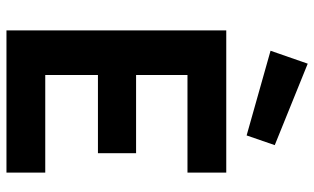

<svg xmlns="http://www.w3.org/2000/svg" viewBox="-209 -763 972 594"><g transform="rotate(90 277.0 -466.0)"><path d="M212 -560V-401H454V-283H212V-120H514V0H74V-680H514V-560ZM137 -817 177 -932 429 -830 399 -743Z"/></g></svg>

Font: Cairo
Style: Bold
Weight: 700
Designer: Mohamed Gaber
Foundry: Kief Type Foundry
Version: Version 2.100